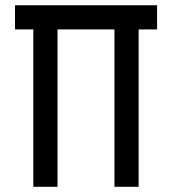

<svg xmlns="http://www.w3.org/2000/svg" viewBox="-20 -717 660 737"><path d="M107.9 0V-604H37.6V-696.8H583V-604H512.2V0H419.4V-604H200.7V0Z"/></svg>

Font: Basically A Sans Serif Medium
Style: Regular
Weight: 500
Designer: Hyung-Suk Kim
Foundry: Mental Design
Version: 1.000